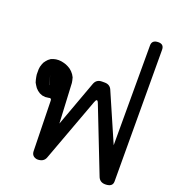

<svg xmlns="http://www.w3.org/2000/svg" viewBox="-137 -823 839 950"><g transform="rotate(20 282.5 -347.5)"><path d="M100.6 -338.9 85 -388.7 99.6 -339.8ZM500 -168V-693.4Q500 -722.7 534.2 -722.7Q563.5 -722.7 563.5 -693.4L565.4 -1Q565.4 28.3 526.4 28.3Q497.1 28.3 487.3 1L355.5 -335.9Q345.7 -362.3 335.9 -335L211.9 1Q202.1 28.3 167 27.3Q137.7 22.5 137.7 -6.8L131.8 -268.6Q131.8 -283.2 117.2 -278.3L100.6 -276.4L84 -278.3L69.3 -284.2L56.6 -293L45.9 -303.7L38.1 -315.4L31.2 -327.1L27.3 -340.8L24.4 -354.5L22.5 -367.2V-380.9V-394.5L24.4 -408.2L28.3 -420.9L33.2 -432.6L41 -443.4L49.8 -453.1L61.5 -461.9L74.2 -466.8L86.9 -469.7L100.6 -470.7L114.3 -469.7L127.9 -466.8L140.6 -462.9L153.3 -457L166 -449.2L176.8 -439.5L186.5 -427.7L194.3 -414.1L198.2 -398.4L200.2 -386.7L210.9 -176.8L298.8 -417Q308.6 -444.3 337.9 -444.3H352.5Q381.8 -444.3 391.6 -417Z"/></g></svg>

Font: B2 Hana
Style: Regular
Weight: 500
Version: 2020-08-05; (max)